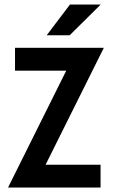

<svg xmlns="http://www.w3.org/2000/svg" viewBox="-20 -839 509 859"><path d="M16.7 0V-1.4L276.4 -522.9H47.2V-625H443.8V-623.6L184 -102.1H429.9V0ZM188.9 -681.2 293.1 -818.8H430.6L291.7 -681.2Z"/></svg>

Font: Afacad Flux SemiBold
Style: Regular
Weight: 600
Designer: Kristian Moeller
Foundry: Dicotype
Version: Version 1.100